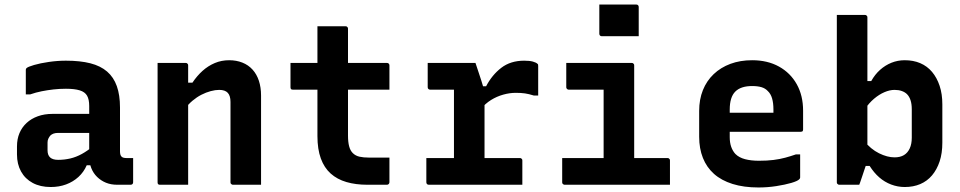

<svg xmlns="http://www.w3.org/2000/svg" viewBox="-20 -816 4240 848"><path d="M510 -341Q510 -316 510 -292.5Q510 -269 510 -244.5Q510 -220 510 -195.5Q510 -171 510 -148Q510 -140 511.5 -134Q513 -128 517 -124Q520 -121 525.5 -119.5Q531 -118 538 -118Q541 -118 543.5 -118Q546 -118 549 -118H568Q568 -91 568 -64.5Q568 -38 568 -11Q568 -6 565 -3Q562 0 557 0Q552 0 532.5 0Q513 0 498 0Q470 0 448 -9Q426 -18 409 -34.5Q392 -51 383 -74Q374 -97 374 -126Q374 -157 374 -189Q374 -221 374 -252Q374 -269 374 -284.5Q374 -300 374 -316Q374 -332 374 -348Q374 -377 364.5 -393.5Q355 -410 332 -417Q309 -424 271 -424Q243 -424 216.5 -421Q190 -418 164.5 -413Q139 -408 113 -399H94Q94 -426 94 -453Q94 -480 94 -506Q94 -510 95 -512Q96 -514 97 -515Q103 -521 130.5 -529Q158 -537 196 -542.5Q234 -548 271 -548Q334 -548 379 -536.5Q424 -525 453 -500Q482 -475 496 -435.5Q510 -396 510 -341ZM190 -152Q190 -131 201.5 -120.5Q213 -110 237 -110Q264 -110 290 -116Q316 -122 341.5 -136Q367 -150 393 -172V-86H363Q350 -56 326.5 -34.5Q303 -13 272 -1.5Q241 10 204 10Q158 10 124.5 -8Q91 -26 73 -58.5Q55 -91 55 -134V-169Q55 -202 66 -228Q77 -254 97.5 -273Q118 -292 147 -302.5Q176 -313 212 -313Q247 -313 280.5 -313Q314 -313 344.5 -313Q375 -313 402 -313Q411 -313 415.5 -297Q420 -281 421 -261.5Q422 -242 422 -229Q390 -229 360 -229Q330 -229 299.5 -229Q269 -229 237 -229Q225 -229 216.5 -226Q208 -223 202 -217Q197 -211 193.5 -203.5Q190 -196 190 -187Z M1133 0Q1100 0 1071.5 0Q1043 0 1009 0Q1006 0 1003.5 -1.5Q1001 -3 999.5 -5Q998 -7 998 -11Q998 -70 998 -129.5Q998 -189 998 -248Q998 -307 998 -366Q998 -393 986 -406Q974 -419 948 -419Q931 -419 910.5 -413.5Q890 -408 869.5 -397.5Q849 -387 830 -371Q811 -355 795 -333V-451H830Q850 -481 874.5 -503Q899 -525 928.5 -537.5Q958 -550 992 -550Q1024 -550 1050.5 -539.5Q1077 -529 1095.5 -508.5Q1114 -488 1123.5 -459Q1133 -430 1133 -394Q1133 -346 1133 -297Q1133 -248 1133 -199Q1133 -150 1133 -100Q1133 -75 1133 -50Q1133 -25 1133 0ZM811 0Q789 0 769.5 0Q750 0 729.5 0Q709 0 687 0Q684 0 682 -0.5Q680 -1 678.5 -2.5Q677 -4 676.5 -6Q676 -8 676 -11Q676 -65 676 -118.5Q676 -172 676 -225.5Q676 -279 676 -332.5Q676 -386 676 -440Q676 -468 676 -493Q676 -518 676 -538Q701 -538 721.5 -538Q742 -538 761.5 -538Q781 -538 800 -538Q804 -538 806 -536.5Q808 -535 809.5 -533Q811 -531 811 -527Q811 -440 811 -352Q811 -264 811 -176Q811 -88 811 0Z M1263 -538H1689Q1694 -538 1697 -535Q1700 -532 1700 -527Q1700 -508 1700 -491Q1700 -474 1700 -456.5Q1700 -439 1700 -420H1274Q1272 -420 1269.5 -420.5Q1267 -421 1265.5 -422.5Q1264 -424 1263.5 -426Q1263 -428 1263 -431Q1263 -450 1263 -467.5Q1263 -485 1263 -502Q1263 -519 1263 -538ZM1700 -120Q1700 -92 1700 -65Q1700 -38 1700 -11Q1700 -7 1697 -3.5Q1694 0 1689 0Q1686 0 1676.5 0Q1667 0 1653.5 0Q1640 0 1627 0Q1614 0 1603 0Q1551 0 1510 -12Q1469 -24 1440.5 -49.5Q1412 -75 1397 -116Q1382 -157 1382 -215Q1382 -263 1382 -311.5Q1382 -360 1382 -407.5Q1382 -455 1382 -503Q1382 -551 1382 -600Q1382 -625 1382 -650Q1382 -675 1382 -700Q1413 -700 1444 -700Q1475 -700 1506 -700Q1510 -700 1512 -698.5Q1514 -697 1515.5 -695Q1517 -693 1517 -689Q1517 -630 1517 -571Q1517 -512 1517 -453Q1517 -394 1517 -335.5Q1517 -277 1517 -217Q1517 -189 1522 -170Q1527 -151 1538 -140Q1550 -128 1567.5 -124Q1585 -120 1609 -120Q1621 -120 1633 -120Q1645 -120 1657 -120Q1669 -120 1681 -120Z M1985 -66V-134Q1985 -151 1985 -167.5Q1985 -184 1985 -201.5Q1985 -219 1985 -235Q1985 -266 1985 -297Q1985 -328 1985 -359Q1985 -390 1985 -420H1966Q1945 -420 1922.5 -420Q1900 -420 1880 -420Q1875 -420 1872 -423Q1869 -426 1869 -431Q1869 -458 1869 -484.5Q1869 -511 1869 -538Q1880 -538 1895 -538Q1910 -538 1926.5 -538Q1943 -538 1961 -538Q1979 -538 1999 -538Q2019 -538 2039.5 -538Q2060 -538 2080 -538Q2080 -538 2084 -526Q2088 -514 2094 -496Q2100 -478 2106 -459.5Q2112 -441 2116 -426.5Q2120 -412 2120 -409Q2120 -367 2120 -324.5Q2120 -282 2120 -239Q2120 -196 2120 -152Q2120 -108 2120 -64ZM2091 -435H2127Q2153 -485 2194 -516.5Q2235 -548 2295 -548Q2319 -548 2333.5 -544Q2348 -540 2354 -534Q2356 -533 2356.5 -530.5Q2357 -528 2357 -524Q2357 -491 2357 -459Q2357 -427 2357 -394H2338Q2316 -401 2298.5 -403.5Q2281 -406 2258 -406Q2231 -406 2202.5 -398Q2174 -390 2149 -374.5Q2124 -359 2103 -334ZM1863 -118H2275Q2280 -118 2282 -116.5Q2284 -115 2285.5 -113Q2287 -111 2287 -107Q2287 -88 2287 -71Q2287 -54 2287 -36.5Q2287 -19 2287 0H1874Q1869 0 1866 -3Q1863 -6 1863 -11Q1863 -30 1863 -47.5Q1863 -65 1863 -82Q1863 -99 1863 -118Z M2646 -78V-137Q2646 -156 2646 -175.5Q2646 -195 2646 -214Q2646 -235 2646 -255.5Q2646 -276 2646 -296.5Q2646 -317 2646 -337.5Q2646 -358 2646 -379Q2646 -400 2646 -420H2627Q2604 -420 2582 -420Q2560 -420 2537.5 -420Q2515 -420 2492 -420Q2489 -420 2486.5 -421.5Q2484 -423 2482.5 -425.5Q2481 -428 2481 -431Q2481 -458 2481 -484.5Q2481 -511 2481 -538Q2530 -538 2578.5 -538Q2627 -538 2674.5 -538Q2722 -538 2770 -538Q2774 -538 2776 -536.5Q2778 -535 2779.5 -533Q2781 -531 2781 -527Q2781 -479 2781 -432.5Q2781 -386 2781 -339.5Q2781 -293 2781 -248.5Q2781 -204 2781 -161Q2781 -118 2781 -78ZM2463 -118H2927Q2932 -118 2934 -116.5Q2936 -115 2937.5 -113Q2939 -111 2939 -107Q2939 -89 2939 -71.5Q2939 -54 2939 -36.5Q2939 -19 2939 0H2474Q2471 0 2468.5 -1.5Q2466 -3 2464.5 -5Q2463 -7 2463 -11Q2463 -30 2463 -47.5Q2463 -65 2463 -82.5Q2463 -100 2463 -118ZM2627 -796Q2646 -796 2666.5 -796Q2687 -796 2708.5 -796Q2730 -796 2750.5 -796Q2771 -796 2790 -796Q2795 -796 2798 -793Q2801 -790 2801 -785V-656Q2782 -656 2761.5 -656Q2741 -656 2719.5 -656Q2698 -656 2677.5 -656Q2657 -656 2638 -656Q2633 -656 2630 -659Q2627 -662 2627 -667Z M3302 -550Q3370 -550 3420.5 -522Q3471 -494 3499 -444Q3527 -394 3527 -327V-244Q3527 -241 3526 -238.5Q3525 -236 3522.5 -235Q3520 -234 3517 -234H3287Q3270 -234 3252.5 -234Q3235 -234 3218 -234H3177L3174 -318H3396Q3396 -322 3396 -325Q3396 -328 3396 -332Q3396 -361 3390 -381.5Q3384 -402 3371 -414Q3360 -426 3343 -431Q3326 -436 3302 -436Q3252 -436 3227.5 -411.5Q3203 -387 3203 -332V-210Q3203 -186 3209.5 -167.5Q3216 -149 3228 -136Q3244 -120 3270.5 -113Q3297 -106 3332 -106Q3368 -106 3396 -109.5Q3424 -113 3448 -119.5Q3472 -126 3495 -134H3514Q3514 -109 3514 -83.5Q3514 -58 3514 -32Q3514 -30 3513 -28Q3512 -26 3510 -24Q3502 -16 3474.5 -8Q3447 0 3408.5 6Q3370 12 3330 12Q3265 12 3215.5 -3.5Q3166 -19 3133.5 -48Q3101 -77 3084.5 -118.5Q3068 -160 3068 -212V-326Q3068 -377 3084.5 -418Q3101 -459 3132 -488.5Q3163 -518 3206 -534Q3249 -550 3302 -550Z M3775 0Q3765 0 3748 0Q3731 0 3714 0Q3697 0 3687 0Q3684 0 3681.5 -1.5Q3679 -3 3677.5 -5Q3676 -7 3676 -11Q3676 -86 3676 -160.5Q3676 -235 3676 -310Q3676 -385 3676 -460Q3676 -535 3676 -610Q3676 -645 3676 -680Q3676 -715 3676 -750Q3692 -750 3707 -750Q3722 -750 3738 -750Q3754 -750 3769 -750Q3784 -750 3800 -750Q3804 -750 3806 -748.5Q3808 -747 3809.5 -745Q3811 -743 3811 -739Q3811 -659 3811 -580Q3811 -501 3811 -422.5Q3811 -344 3811 -265Q3811 -186 3811 -106Q3811 -106 3807.5 -95Q3804 -84 3798.5 -68.5Q3793 -53 3788 -37Q3783 -21 3779 -10.5Q3775 0 3775 0ZM3780 -83 3796 -194Q3826 -157 3862.5 -139Q3899 -121 3931 -121Q3956 -121 3972.5 -131Q3989 -141 3998 -160.5Q4007 -180 4007 -208V-333Q4007 -357 4001.5 -373.5Q3996 -390 3986 -400Q3977 -409 3963 -414Q3949 -419 3931 -419Q3910 -419 3886.5 -409Q3863 -399 3840.5 -380Q3818 -361 3800 -334V-458H3828Q3844 -487 3867 -507.5Q3890 -528 3917.5 -539Q3945 -550 3976 -550Q4014 -550 4044.5 -537Q4075 -524 4096.5 -498.5Q4118 -473 4130 -437Q4142 -401 4142 -355V-186Q4142 -139 4130 -103Q4118 -67 4096.5 -41.5Q4075 -16 4044.5 -3Q4014 10 3976 10Q3945 10 3916 -1Q3887 -12 3863.5 -32.5Q3840 -53 3821 -83Z"/></svg>

Font: Recursive Monospace
Style: Bold
Weight: 700
Version: Version 1.047